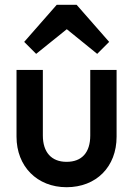

<svg xmlns="http://www.w3.org/2000/svg" viewBox="-20 -772 557 802"><path d="M258 10C382 10 467 -75 467 -201V-480H357V-206C357 -135 322 -96 258 -96C195 -96 159 -136 159 -206V-480H49V-201C49 -77 135 10 258 10ZM81 -597 131 -547 259 -650 386 -547 436 -597 300 -752H217Z"/></svg>

Font: MV Cash Medium
Style: Regular
Weight: 500
Designer: Rodrigo Fuenzalida
Foundry: fragTYPE
Version: Version 1.100;Glyphs 3.1.2 (3151)